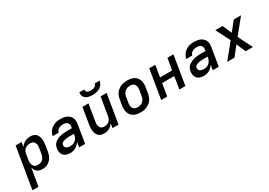

<svg xmlns="http://www.w3.org/2000/svg" viewBox="7 -1756 4177 2986"><g transform="rotate(-30 2095.5 -262.5)"><path d="M-9 215 113 -520H221L207 -439Q222 -460 241 -477.5Q260 -495 283 -506.5Q306 -518 330.5 -523Q355 -528 378 -528Q406 -528 432.5 -520Q459 -512 477.5 -494Q496 -476 506.5 -451Q517 -426 520.5 -399Q524 -372 522.5 -344Q521 -316 516 -288L500 -188Q496 -163 488 -138.5Q480 -114 467 -91Q454 -68 435 -48.5Q416 -29 393 -16Q370 -3 344.5 2.5Q319 8 294 8Q268 8 243.5 2Q219 -4 200.5 -19Q182 -34 169.5 -55.5Q157 -77 152 -101L99 215ZM266 -84Q289 -84 312.5 -92Q336 -100 353.5 -117.5Q371 -135 380.5 -157.5Q390 -180 394 -203L411 -303Q414 -320 414.5 -336Q415 -352 411.5 -367.5Q408 -383 400.5 -396.5Q393 -410 381 -419.5Q369 -429 353 -432.5Q337 -436 321 -436Q299 -436 276 -429.5Q253 -423 234 -408.5Q215 -394 204 -372.5Q193 -351 189 -329L173 -229Q170 -211 169 -193.5Q168 -176 171.5 -159.5Q175 -143 182.5 -128.5Q190 -114 202.5 -103.5Q215 -93 231.5 -88.5Q248 -84 266 -84Z M791 8Q757 8 725 -2Q693 -12 672.5 -35.5Q652 -59 645.5 -92Q639 -125 645 -159Q649 -180 657 -200.5Q665 -221 679.5 -237.5Q694 -254 713 -266Q732 -278 752 -287Q772 -296 793 -301Q814 -306 835 -309.5Q856 -313 876.5 -314Q897 -315 918 -315H1005L1009 -340Q1012 -360 1007.5 -380Q1003 -400 989 -413Q975 -426 955.5 -431Q936 -436 915 -436Q896 -436 876.5 -432.5Q857 -429 839 -419Q821 -409 808 -392.5Q795 -376 791 -357H684Q689 -382 700 -406Q711 -430 728.5 -450.5Q746 -471 768.5 -486.5Q791 -502 815.5 -511.5Q840 -521 865 -524.5Q890 -528 915 -528Q945 -528 973.5 -524Q1002 -520 1027 -509Q1052 -498 1072.5 -479.5Q1093 -461 1104.5 -436.5Q1116 -412 1117.5 -383Q1119 -354 1114 -325L1061 0H953L968 -91Q968 -91 968 -91Q968 -91 968 -91Q968 -91 968 -91Q968 -91 968 -91Q953 -68 933.5 -48.5Q914 -29 890.5 -16Q867 -3 841.5 2.5Q816 8 791 8ZM848 -84Q873 -84 898 -92.5Q923 -101 942.5 -119.5Q962 -138 973 -162.5Q984 -187 988 -212L989 -223H918Q906 -223 894.5 -222.5Q883 -222 871.5 -221Q860 -220 848.5 -218.5Q837 -217 825 -214Q813 -211 801.5 -207Q790 -203 779.5 -196.5Q769 -190 762 -179.5Q755 -169 753 -158Q750 -140 758 -124Q766 -108 780 -99Q794 -90 812 -87Q830 -84 848 -84Z M1401 8Q1373 8 1346.5 0Q1320 -8 1302 -26.5Q1284 -45 1274 -69.5Q1264 -94 1260.5 -121Q1257 -148 1259 -176Q1261 -204 1265 -232L1313 -520H1421L1371 -217Q1368 -201 1367.5 -184.5Q1367 -168 1370 -153Q1373 -138 1380 -124.5Q1387 -111 1398.5 -101.5Q1410 -92 1425.5 -88Q1441 -84 1458 -84Q1479 -84 1501.5 -90.5Q1524 -97 1542 -112Q1560 -127 1570.5 -148Q1581 -169 1584 -191L1639 -520H1747L1661 0H1553L1566 -80Q1552 -59 1533.5 -41.5Q1515 -24 1493 -13Q1471 -2 1447.5 3Q1424 8 1401 8ZM1543 -600Q1521 -600 1500 -602.5Q1479 -605 1459.5 -611.5Q1440 -618 1423.5 -630Q1407 -642 1396.5 -659Q1386 -676 1383.5 -697Q1381 -718 1384 -740H1472Q1469 -724 1475.5 -709.5Q1482 -695 1495 -687.5Q1508 -680 1523.5 -677.5Q1539 -675 1555 -675Q1572 -675 1588.5 -677.5Q1605 -680 1620.5 -687.5Q1636 -695 1647 -709.5Q1658 -724 1660 -740H1748Q1744 -718 1734.5 -697Q1725 -676 1709 -659Q1693 -642 1672.5 -630Q1652 -618 1630.5 -611.5Q1609 -605 1587 -602.5Q1565 -600 1543 -600Z M2056 8Q2024 8 1993 2.5Q1962 -3 1936 -17.5Q1910 -32 1890.5 -55.5Q1871 -79 1862 -107.5Q1853 -136 1852.5 -168Q1852 -200 1857 -232L1874 -332Q1878 -359 1888 -386Q1898 -413 1915.5 -437Q1933 -461 1957 -479Q1981 -497 2007.5 -508.5Q2034 -520 2062 -524Q2090 -528 2117 -528Q2150 -528 2181 -522.5Q2212 -517 2238 -502.5Q2264 -488 2283 -464.5Q2302 -441 2311.5 -412.5Q2321 -384 2321.5 -352Q2322 -320 2316 -288L2300 -188Q2295 -161 2285 -134Q2275 -107 2258 -83Q2241 -59 2217 -41Q2193 -23 2166 -11.5Q2139 0 2111 4Q2083 8 2056 8ZM2057 -84Q2073 -84 2089 -87Q2105 -90 2120.5 -97.5Q2136 -105 2149 -116.5Q2162 -128 2171.5 -142Q2181 -156 2186.5 -171.5Q2192 -187 2194 -203L2211 -303Q2214 -320 2214 -336.5Q2214 -353 2210.5 -368.5Q2207 -384 2198.5 -397.5Q2190 -411 2177.5 -420Q2165 -429 2149 -432.5Q2133 -436 2116 -436Q2101 -436 2084.5 -433Q2068 -430 2053 -422.5Q2038 -415 2024.5 -403.5Q2011 -392 2002 -378Q1993 -364 1987.5 -348.5Q1982 -333 1979 -317L1963 -217Q1960 -200 1959.5 -183.5Q1959 -167 1962.5 -151.5Q1966 -136 1974.5 -122.5Q1983 -109 1995.5 -100Q2008 -91 2024 -87.5Q2040 -84 2057 -84Z M2427 0 2513 -520H2621L2587 -313H2804L2839 -520H2947L2861 0H2753L2789 -221H2571L2535 0Z M3191 8Q3157 8 3125 -2Q3093 -12 3072.5 -35.5Q3052 -59 3045.5 -92Q3039 -125 3045 -159Q3049 -180 3057 -200.5Q3065 -221 3079.5 -237.5Q3094 -254 3113 -266Q3132 -278 3152 -287Q3172 -296 3193 -301Q3214 -306 3235 -309.5Q3256 -313 3276.5 -314Q3297 -315 3318 -315H3405L3409 -340Q3412 -360 3407.5 -380Q3403 -400 3389 -413Q3375 -426 3355.5 -431Q3336 -436 3315 -436Q3296 -436 3276.5 -432.5Q3257 -429 3239 -419Q3221 -409 3208 -392.5Q3195 -376 3191 -357H3084Q3089 -382 3100 -406Q3111 -430 3128.5 -450.5Q3146 -471 3168.5 -486.5Q3191 -502 3215.5 -511.5Q3240 -521 3265 -524.5Q3290 -528 3315 -528Q3345 -528 3373.5 -524Q3402 -520 3427 -509Q3452 -498 3472.5 -479.5Q3493 -461 3504.5 -436.5Q3516 -412 3517.5 -383Q3519 -354 3514 -325L3461 0H3353L3368 -91Q3368 -91 3368 -91Q3368 -91 3368 -91Q3368 -91 3368 -91Q3368 -91 3368 -91Q3353 -68 3333.5 -48.5Q3314 -29 3290.5 -16Q3267 -3 3241.5 2.5Q3216 8 3191 8ZM3248 -84Q3273 -84 3298 -92.5Q3323 -101 3342.5 -119.5Q3362 -138 3373 -162.5Q3384 -187 3388 -212L3389 -223H3318Q3306 -223 3294.5 -222.5Q3283 -222 3271.5 -221Q3260 -220 3248.5 -218.5Q3237 -217 3225 -214Q3213 -211 3201.5 -207Q3190 -203 3179.5 -196.5Q3169 -190 3162 -179.5Q3155 -169 3153 -158Q3150 -140 3158 -124Q3166 -108 3180 -99Q3194 -90 3212 -87Q3230 -84 3248 -84Z M3612 0 3828 -265 3698 -520H3829L3900 -356L4030 -520H4161L3946 -255L4075 0H3944L3873 -164L3743 0Z"/></g></svg>

Font: Iosevka SS04 Semibold Extended
Style: Italic
Weight: 600
Width: 7
Italic angle: -9°
Monospace: yes
Designer: Belleve Invis
Foundry: Belleve Invis
Version: Version 19.0.0; ttfautohint (v1.8.4)